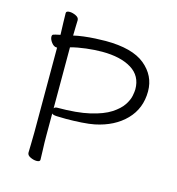

<svg xmlns="http://www.w3.org/2000/svg" viewBox="-106 -797 831 900"><g transform="rotate(15 309.0 -347.5)"><path d="M108 -528H105Q92 -528 80.5 -543Q69 -558 69 -571Q69 -579 74 -581.5Q79 -584 108 -590Q107 -619 106 -649Q105 -679 105 -695Q105 -705 122 -705Q136 -705 152 -697.5Q168 -690 168 -677Q168 -666 167 -646.5Q166 -627 166 -602Q186 -607 214 -610.5Q242 -614 270.5 -615.5Q299 -617 320 -617Q450 -617 511.5 -566.5Q573 -516 573 -440Q573 -357 518.5 -301Q464 -245 372 -226Q348 -221 309.5 -218.5Q271 -216 235 -216Q209 -216 189.5 -217Q170 -218 166 -224V-116Q166 -82 167.5 -49.5Q169 -17 169 0Q169 10 152 10Q138 10 122 2.5Q106 -5 106 -18Q106 -30 107 -59Q108 -88 108 -117ZM166 -249Q171 -256 181 -256Q277 -256 339 -270.5Q401 -285 436.5 -308Q472 -331 488.5 -356Q505 -381 509 -402Q513 -423 513 -434Q513 -499 460 -531.5Q407 -564 318 -564Q282 -564 240.5 -559Q199 -554 166 -545Z"/></g></svg>

Font: Moon Stars Kai HW Light
Style: Regular
Weight: 300
Designer: GuiWonder
Version: Version 1.101